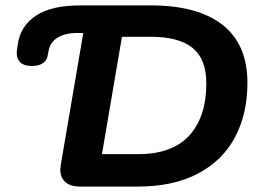

<svg xmlns="http://www.w3.org/2000/svg" viewBox="-20 -690 971 710"><path d="M42 -493Q42 -501 43 -506L46 -527Q56 -595 113.5 -632.5Q171 -670 276 -670H538Q711 -670 803 -598Q895 -526 895 -384Q895 -269 849 -182.5Q803 -96 712 -48Q621 0 489 0H276Q241 0 222 -16.5Q203 -33 203 -63Q203 -68 205 -82L288 -568H265Q220 -568 192.5 -550.5Q165 -533 160 -503L156 -483Q153 -466 138 -456Q123 -446 97 -446Q70 -446 56 -458.5Q42 -471 42 -493ZM743 -382Q743 -471 692.5 -512.5Q642 -554 538 -554H431L357 -120H491Q617 -120 680 -189Q743 -258 743 -382Z"/></svg>

Font: SN Pro Bold
Style: Bold Italic
Weight: 700
Italic angle: -9°
Designer: Tobias Whetton
Foundry: Supernotes
Version: Version 1.003